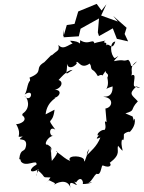

<svg xmlns="http://www.w3.org/2000/svg" viewBox="-20 -939 740 989"><path d="M663 -339 626 -355C682 -372 646 -371 690 -417C661 -450 638 -453 683 -494C712 -484 701 -482 671 -495C663 -514 689 -566 655 -550C669 -563 639 -595 686 -623C640 -573 665 -612 640 -631C606 -620 627 -636 567 -624C581 -646 607 -661 571 -639C548 -657 543 -723 574 -725C554 -663 538 -743 518 -689C549 -736 496 -709 523 -730C445 -713 462 -718 469 -694C466 -760 445 -698 393 -732C389 -695 406 -729 338 -729C343 -732 346 -715 363 -710C349 -730 310 -670 281 -708C289 -665 268 -689 220 -622C265 -612 275 -647 244 -655C181 -591 209 -619 209 -619C152 -586 211 -571 132 -539C142 -515 122 -521 147 -528C118 -527 124 -474 107 -452C161 -489 140 -403 106 -445C122 -438 142 -384 97 -354L94 -346C131 -318 77 -297 63 -300C101 -233 51 -231 97 -236C53 -205 123 -241 114 -187C107 -148 86 -181 79 -119C86 -120 85 -118 88 -107C114 -74 173 -123 168 -91C128 -70 128 -40 179 -67C157 -20 172 -25 171 -65C226 -22 187 -26 240 -25C226 -1 205 18 232 -11C279 12 259 1 261 12C265 6 327 -26 344 30C328 -23 374 20 376 13C349 -16 375 2 371 2C398 -40 412 0 406 9C446 9 472 -7 435 4C458 -11 462 -34 478 -44C504 -32 499 -95 512 -86C549 -71 556 -91 545 -100C606 -146 580 -163 588 -188C636 -131 592 -185 611 -227C602 -228 620 -195 618 -244C615 -255 662 -269 643 -254C694 -300 668 -349 670 -316ZM342 -110C312 -122 311 -130 269 -159C265 -160 295 -167 247 -110C237 -193 242 -199 246 -139C238 -177 258 -172 225 -194C202 -189 226 -238 255 -239C230 -237 232 -294 265 -271C213 -344 251 -286 261 -374L215 -350C222 -422 282 -437 260 -435C294 -442 305 -489 239 -473C300 -474 314 -524 275 -528C263 -493 312 -579 354 -579C305 -545 328 -560 325 -611C334 -566 393 -618 371 -618C387 -633 395 -564 462 -628C420 -635 452 -599 448 -598C452 -568 459 -591 484 -547C522 -567 492 -527 524 -574C522 -558 545 -562 533 -539C549 -466 495 -475 560 -494C562 -427 509 -445 514 -440C566 -436 562 -386 523 -380L529 -310C508 -326 535 -283 517 -269C508 -275 473 -250 485 -240C514 -263 449 -208 497 -231C481 -186 444 -157 427 -139C440 -127 413 -140 440 -172C416 -112 415 -94 413 -116C407 -137 333 -141 338 -117ZM622 -764 632 -796 563 -857 587 -828 501 -859 528 -917 503 -885 478 -919 383 -880 364 -816 324 -810 305 -744 306 -786 310 -747 386 -752 395 -791 490 -844 484 -772 490 -753 561 -793 582 -739 640 -726Z"/></svg>

Font: Asimov Aggro
Style: CondIt
Weight: 500
Designer: Google
Version: Version 2.000980; 2014